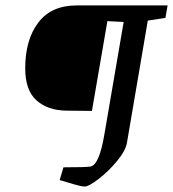

<svg xmlns="http://www.w3.org/2000/svg" viewBox="-20 -623 638 708"><path d="M590 -557 525 -547 448 -96Q443 -67 411.5 -29Q380 9 343.5 37Q307 65 292 65Q279 65 227 49L200 41L214 -6Q299 -6 314 -9Q346 -15 365 -128L436 -542L376 -545L319 -214L224 -215Q156 -216 114.5 -253Q73 -290 73 -371Q73 -476 121 -539.5Q169 -603 263 -603H598Z"/></svg>

Font: Grenze
Style: Italic
Weight: 400
Italic angle: -10°
Designer: Renata Polastri
Foundry: Omnibus-Type
Version: Version 1.002; ttfautohint (v1.8)